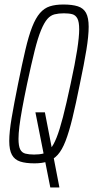

<svg xmlns="http://www.w3.org/2000/svg" viewBox="-20 -716 413 851"><path d="M203 115 137 -218H179L243 113V115ZM133 8Q94 8 69.5 0Q45 -8 33 -29.5Q21 -51 21 -91Q21 -131 31.5 -193Q42 -255 60 -344Q78 -433 92.5 -495Q107 -557 122.5 -596.5Q138 -636 157 -658Q176 -680 201 -688Q226 -696 261 -696Q300 -696 325 -688Q350 -680 361.5 -658.5Q373 -637 373 -597Q373 -557 363 -495.5Q353 -434 334 -344Q316 -254 301 -192.5Q286 -131 270.5 -91Q255 -51 236 -30Q217 -9 192 -0.5Q167 8 133 8ZM131 -31Q155 -31 172 -35.5Q189 -40 203 -56Q217 -72 230.5 -105.5Q244 -139 259 -197Q274 -255 293 -344Q313 -436 322 -494.5Q331 -553 331 -586Q331 -619 323 -634Q315 -649 300.5 -653Q286 -657 263 -657Q240 -657 222 -652.5Q204 -648 190 -632Q176 -616 162 -582.5Q148 -549 133.5 -491Q119 -433 100 -344Q87 -282 78.5 -235.5Q70 -189 66 -156Q62 -123 62 -101Q62 -69 69.5 -54Q77 -39 93 -35Q109 -31 131 -31Z"/></svg>

Font: Saira UltraCondensed ExtraLight
Style: Italic
Weight: 250
Width: 1
Italic angle: -12°
Designer: Hector Gatti with collaboration of the Omnibus-Type team
Foundry: Omnibus-Type
Version: Version 1.101